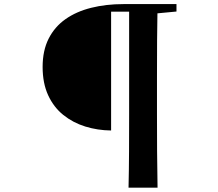

<svg xmlns="http://www.w3.org/2000/svg" viewBox="-20 -763 1040 914"><path d="M508.9 -141.8Q444.5 -142.5 385.8 -160.7Q327.1 -179 281.3 -215.8Q235.5 -252.6 209.2 -309.7Q182.9 -366.8 182.9 -444.3Q182.9 -522.5 211.6 -579.1Q240.3 -635.7 292 -672Q343.8 -708.4 414.3 -725.9Q484.9 -743.5 567.5 -743.5H662.5V-707.3H508.9ZM591.9 130.4Q593.9 45.2 594.3 -42.2Q594.7 -129.6 594.7 -218.2V-743.5H730Q728.3 -658.3 727.8 -570.4Q727.3 -482.5 727.3 -393.5V-219.2Q727.3 -132.1 727.8 -44.1Q728.3 43.8 730 130.4ZM660.4 -694.3V-743.5H820.1V-708.1L674.5 -694.3Z"/></svg>

Font: Noto Serif KR
Style: Regular
Weight: 200
Designer: Ryoko NISHIZUKA 西塚涼子 (kana & ideographs); Frank Grießhammer (Latin, Greek & Cyrillic); Wenlong ZHANG 张文龙 (bopomofo); San
Foundry: Adobe
Version: Version 2.001;hotconv 1.1.0;makeotfexe 2.6.0